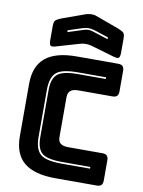

<svg xmlns="http://www.w3.org/2000/svg" viewBox="-103 -1047 834 1118"><g transform="rotate(10 314.0 -488.5)"><path d="M548 0H304Q179 0 118.5 -50Q58 -100 58 -204V-515Q58 -619 118.5 -669.5Q179 -720 304 -720H548Q567 -720 575.5 -711.5Q584 -703 584 -684V-563Q584 -544 575.5 -535.5Q567 -527 548 -527H347Q316 -527 301 -514.5Q286 -502 286 -477V-239Q286 -214 301 -202.5Q316 -191 347 -191H548Q567 -191 575.5 -182.5Q584 -174 584 -155V-36Q584 -17 575.5 -8.5Q567 0 548 0ZM493 -100H326Q236 -100 206 -127Q176 -154 176 -219V-499Q176 -565 207 -592.5Q238 -620 326 -620H493V-630H326Q230 -630 198 -600Q166 -570 166 -499V-219Q166 -150 197.5 -120Q229 -90 326 -90H493ZM313 -797 176 -757Q151 -749 143 -755Q135 -761 135 -788V-869Q135 -896 143.5 -904Q152 -912 176 -922L304 -968Q313 -972 323.5 -974Q334 -976 343 -977Q352 -977 360 -976Q368 -975 375 -972L512 -922Q537 -912 545.5 -904Q554 -896 554 -869V-788Q554 -761 546 -755Q538 -749 512 -757L375 -797Q358 -801 344 -801Q330 -801 313 -797ZM463 -850V-861L380 -888Q371 -890 363 -892Q355 -894 344 -894Q333 -894 325 -892Q317 -890 308 -888L225 -861V-850L312 -878Q319 -880 326.5 -882Q334 -884 344 -884Q354 -884 361.5 -882Q369 -880 376 -878Z"/></g></svg>

Font: Bungee Inline
Style: Regular
Weight: 400
Designer: David Jonathan Ross
Foundry: David Jonathan Ross
Version: Version 1.001;PS 1.0;hotconv 1.0.72;makeotf.lib2.5.5900